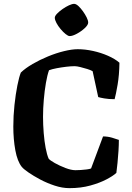

<svg xmlns="http://www.w3.org/2000/svg" viewBox="-20 -975 682 995"><path d="M340 0Q303 0 263.5 -13Q224 -26 189 -44.5Q154 -63 128 -81Q102 -99 93 -110Q70 -139 59.5 -196Q49 -253 49 -319Q49 -375 55 -431Q61 -487 70 -532Q79 -577 88 -599Q112 -622 149 -643.5Q186 -665 228.5 -682.5Q271 -700 312 -710Q353 -720 383 -720Q421 -720 462 -711Q503 -702 539.5 -686Q576 -670 599 -650Q598 -586 589.5 -536.5Q581 -487 574 -461Q543 -461 520.5 -465Q498 -469 489 -472L460 -606Q450 -612 432 -617.5Q414 -623 396 -627.5Q378 -632 367 -632Q348 -632 323 -629Q298 -626 274 -621.5Q250 -617 234 -611Q225 -586 218 -545.5Q211 -505 207 -458.5Q203 -412 203 -370Q203 -328 206.5 -285.5Q210 -243 216.5 -208.5Q223 -174 232 -153Q239 -144 264 -130Q289 -116 319 -104.5Q349 -93 371 -93Q382 -93 398.5 -94Q415 -95 430 -97Q445 -99 452 -102L514 -268Q538 -268 560.5 -261.5Q583 -255 596 -250Q596 -224 594 -192.5Q592 -161 589 -131Q586 -101 583 -79Q567 -64 532 -45.5Q497 -27 448 -13.5Q399 0 340 0ZM341 -788Q333 -788 320 -798.5Q307 -809 294 -824.5Q281 -840 272.5 -856Q264 -872 264 -883Q264 -892 275.5 -904Q287 -916 304 -928Q321 -940 337.5 -947.5Q354 -955 364 -955Q374 -955 386 -944Q398 -933 409.5 -917Q421 -901 429 -885Q437 -869 437 -858Q437 -846 419.5 -829.5Q402 -813 379 -800.5Q356 -788 341 -788Z"/></svg>

Font: Texturina 72pt ExtraBold
Style: Regular
Weight: 800
Designer: Guillermo Torres Carreño
Foundry: Omnibus-Type
Version: Version 1.002; ttfautohint (v1.8.3)